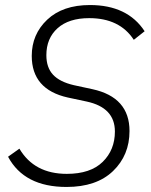

<svg xmlns="http://www.w3.org/2000/svg" viewBox="-20 -730 601 762"><path d="M244 12Q76 12 12 -108L57 -140Q116 -40 245 -40Q339 -40 387.5 -87.5Q436 -135 436 -208Q436 -303 324 -327L249 -343Q106 -375 106 -508Q106 -594 167.5 -652Q229 -710 337 -710Q486 -710 554 -606L511 -572Q455 -658 334 -658Q253 -658 208.5 -618Q164 -578 164 -511Q164 -462 190.5 -433.5Q217 -405 273 -392L347 -376Q494 -344 494 -210Q494 -114 428.5 -51Q363 12 244 12Z"/></svg>

Font: IBM Plex Sans Light
Style: Italic
Weight: 300
Italic angle: -11.31°
Designer: Mike Abbink, Paul van der Laan, Pieter van Rosmalen
Foundry: Bold Monday
Version: Version 3.0